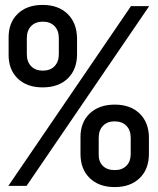

<svg xmlns="http://www.w3.org/2000/svg" viewBox="-20 -755 640 780"><path d="M153 -400Q89 -400 51.5 -436.5Q14 -473 15 -535V-600Q14 -662 51.5 -698.5Q89 -735 153 -735Q217 -735 254.5 -698.5Q292 -662 293 -600V-535Q293 -473 255.5 -436.5Q218 -400 153 -400ZM14 0 512 -730H586L88 0ZM154 -468Q184 -468 201.5 -486Q219 -504 219 -535V-600Q219 -631 201.5 -649Q184 -667 154 -667Q124 -667 106.5 -649Q89 -631 89 -600V-535Q89 -504 106.5 -486Q124 -468 154 -468ZM446 5Q382 5 344.5 -31.5Q307 -68 307 -130V-195Q306 -257 344 -293.5Q382 -330 446 -330Q510 -330 547.5 -293.5Q585 -257 585 -195V-130Q585 -68 547.5 -31.5Q510 5 446 5ZM446 -64Q476 -64 493.5 -81.5Q511 -99 511 -130V-195Q511 -226 493.5 -244Q476 -262 445 -262Q416 -262 398.5 -244Q381 -226 381 -195V-130Q380 -99 397.5 -81.5Q415 -64 446 -64Z"/></svg>

Font: JetBrainsMono NFM
Style: Regular
Weight: 400
Monospace: yes
Designer: Philipp Nurullin, Konstantin Bulenkov
Foundry: JetBrains
Version: Version 2.304; ttfautohint (v1.8.4.7-5d5b);Nerd Fonts 3.3.0